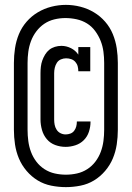

<svg xmlns="http://www.w3.org/2000/svg" viewBox="-20 -735 540 787"><path d="M249 -133Q227 -133 206.5 -140.5Q186 -148 172 -164.5Q158 -181 152 -202.5Q146 -224 146 -245V-435Q146 -448 147.5 -461.5Q149 -475 153.5 -487.5Q158 -500 165 -511.5Q172 -523 182 -531Q192 -539 205 -543Q218 -547 232 -547Q252 -547 271 -537.5Q290 -528 301 -511V-542H350V-443H301Q301 -453 298.5 -463Q296 -473 289 -481Q282 -489 272 -492.5Q262 -496 251 -496Q240 -496 229.5 -491.5Q219 -487 213 -477.5Q207 -468 204.5 -457Q202 -446 202 -435V-245Q202 -234 204 -223.5Q206 -213 212 -203.5Q218 -194 228 -189Q238 -184 249 -184Q259 -184 268.5 -187.5Q278 -191 284 -199Q290 -207 292.5 -216.5Q295 -226 295 -236Q295 -236 295 -236.5Q295 -237 295 -237H351Q351 -236 351 -236Q351 -236 351 -235Q351 -215 344.5 -195Q338 -175 323.5 -160.5Q309 -146 289 -139.5Q269 -133 249 -133ZM250 32Q220 32 190 26Q160 20 134.5 4.5Q109 -11 89 -34.5Q69 -58 57.5 -85.5Q46 -113 41.5 -143Q37 -173 37 -203V-477Q37 -507 41.5 -537Q46 -567 57.5 -595Q69 -623 89 -646Q109 -669 135 -684.5Q161 -700 190.5 -707.5Q220 -715 250 -715Q280 -715 309.5 -707.5Q339 -700 365 -684.5Q391 -669 411 -646Q431 -623 442.5 -595Q454 -567 458.5 -537Q463 -507 463 -477V-203Q463 -173 458.5 -143Q454 -113 442.5 -85.5Q431 -58 411 -34.5Q391 -11 365.5 4.5Q340 20 310 26Q280 32 250 32ZM250 -19Q273 -19 295.5 -24Q318 -29 337.5 -41.5Q357 -54 371 -72.5Q385 -91 393 -112.5Q401 -134 404 -157Q407 -180 407 -203V-477Q407 -500 404 -523Q401 -546 392.5 -567.5Q384 -589 370 -608Q356 -627 336.5 -639Q317 -651 294 -656Q271 -661 248 -661Q225 -661 202.5 -655.5Q180 -650 161.5 -637.5Q143 -625 129 -606.5Q115 -588 107 -566.5Q99 -545 96 -522.5Q93 -500 93 -477V-203Q93 -180 96 -157Q99 -134 107 -112.5Q115 -91 129 -72.5Q143 -54 162.5 -41.5Q182 -29 204.5 -24Q227 -19 250 -19Z"/></svg>

Font: Iosevka Slab
Style: Regular
Weight: 400
Monospace: yes
Designer: Belleve Invis
Foundry: Belleve Invis
Version: Version 11.2.4; ttfautohint (v1.8.3)